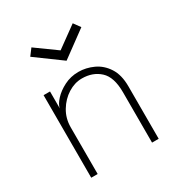

<svg xmlns="http://www.w3.org/2000/svg" viewBox="-149 -721 776 827"><g transform="rotate(-30 238.5 -308.0)"><path d="M246.5 -422.5Q284 -422.5 320 -406Q356 -389.5 379.2 -353.8Q402.5 -318 402.5 -261V0H369.5V-250.5Q369.5 -326 334.5 -358.2Q299.5 -390.5 245.5 -390.5Q209.5 -390.5 176 -369.5Q142.5 -348.5 120.8 -312.5Q99 -276.5 99 -232V0H67V-410.5H99V-326.5Q102 -344.5 122.5 -367Q143 -389.5 175.5 -406Q208 -422.5 246.5 -422.5ZM227 -489.5 100 -582.5 124.5 -615 227 -541 330.5 -616 354.5 -583Z"/></g></svg>

Font: League Spartan Thin Thin
Style: Regular
Weight: 250
Version: Version 2.002